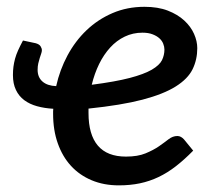

<svg xmlns="http://www.w3.org/2000/svg" viewBox="-20 -537 637 564"><path d="M90.5 -332Q90.5 -310 104.8 -297.5Q119 -285 145 -284Q155.5 -331.5 178.2 -374Q201 -416.5 234.2 -448.2Q267.5 -480 310.5 -498.5Q353.5 -517 404.5 -517Q444 -517 473 -505.8Q502 -494.5 521.2 -476.8Q540.5 -459 550 -437.5Q559.5 -416 559.5 -395.5Q559.5 -362 545.8 -333.8Q532 -305.5 496.2 -283Q460.5 -260.5 398.5 -244.2Q336.5 -228 240 -218V-205Q240 -141.5 267.5 -109.2Q295 -77 350 -77Q384.5 -77 407.5 -86.5Q430.5 -96 446.8 -107.2Q463 -118.5 475.2 -128Q487.5 -137.5 501 -137.5Q506.5 -137.5 511.5 -134.8Q516.5 -132 520.5 -127.5L547.5 -94.5Q521.5 -68 496.8 -48.8Q472 -29.5 445.8 -17Q419.5 -4.5 391 1.5Q362.5 7.5 329 7.5Q285 7.5 249.2 -7.5Q213.5 -22.5 188.5 -49.8Q163.5 -77 149.8 -115.8Q136 -154.5 136 -202.5Q136 -206.5 136 -210Q136 -213.5 136.5 -217.5Q110.5 -219 88.8 -225Q67 -231 51.2 -242.8Q35.5 -254.5 26.8 -272.8Q18 -291 18 -316.5Q18 -329.5 19.5 -341Q21 -352.5 24.2 -364.5Q27.5 -376.5 33.2 -389.2Q39 -402 47.5 -418L85 -410Q95.5 -407 99.2 -401Q103 -395 103 -389.5Q103 -385 101 -379.5Q99 -374 96.8 -366.8Q94.5 -359.5 92.5 -351Q90.5 -342.5 90.5 -332ZM398.5 -441Q370.5 -441 346.5 -429.5Q322.5 -418 303.8 -397.5Q285 -377 271.2 -349Q257.5 -321 249.5 -288Q319 -297 361 -308Q403 -319 425.8 -332.2Q448.5 -345.5 455.8 -360.2Q463 -375 463 -391.5Q463 -399.5 459.5 -408.5Q456 -417.5 448.2 -424.5Q440.5 -431.5 428.2 -436.2Q416 -441 398.5 -441Z"/></svg>

Font: Lato Semibold
Style: Italic
Weight: 600
Italic angle: -7°
Designer: Lukasz Dziedzic
Foundry: tyPoland Lukasz Dziedzic
Version: Version 2.006; 2014-01-15